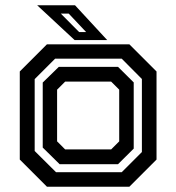

<svg xmlns="http://www.w3.org/2000/svg" viewBox="-20 -708 668 728"><path d="M158 0 55 -103V-437L158 -540H470.5L573.5 -437V-103L470.5 0ZM192.5 -55H441.5L518 -131.5V-408.5L441.5 -485.5H189L111.5 -408V-135.5ZM206 -85.5 142 -148.5V-395L203 -454.5H427.5L487 -395.5V-144.5L427.5 -85.5ZM227 -141.5H401.5L432 -172V-368L401.5 -398.5H227L196.5 -368V-172ZM386.5 -556H263L121 -688H264.5ZM306.5 -586.5 240.5 -656.5H210.5L280 -586.5Z"/></svg>

Font: Tourney SemiBold
Style: Regular
Weight: 600
Version: Version 1.015